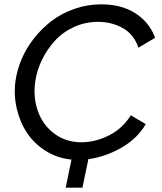

<svg xmlns="http://www.w3.org/2000/svg" viewBox="-20 -734 751 889"><path d="M356.9 -75.2Q420.9 -75.2 483.9 -106.7Q546.9 -138.2 585.9 -200.2L654.8 -159.2Q616.7 -93.3 543.5 -50.8Q470.2 -8.3 389.2 2.9L361.8 134.8H284.2L311 4.9Q245.1 -1.5 191.2 -35.6Q137.2 -69.8 104.2 -120.1Q71.3 -170.4 57.1 -233.2Q43 -295.9 51.8 -359.9Q59.1 -411.6 81.1 -462.6Q103 -513.7 139.2 -558.8Q175.3 -604 221.2 -638.7Q267.1 -673.3 326.2 -693.6Q385.3 -713.9 449.2 -713.9Q543.5 -713.9 607.9 -671.9Q672.4 -629.9 698.2 -559.1L621.1 -513.2Q599.6 -575.7 548.3 -604.2Q497.1 -632.8 433.1 -632.8Q374 -632.8 321.8 -608.6Q269.5 -584.5 233.4 -544.4Q197.3 -504.4 173.8 -455.8Q150.4 -407.2 143.1 -356Q132.8 -282.2 156 -218Q179.2 -153.8 232.7 -114.5Q286.1 -75.2 356.9 -75.2Z"/></svg>

Font: Rawline Medium
Style: Italic
Weight: 500
Italic angle: -12°
Designer: Matt McInerney, Pablo Impallari, Rodrigo Fuenzalida
Foundry: Matt McInerney, Pablo Impallari, Rodrigo Fuenzalida
Version: Version 4.020;PS 004.020;hotconv 1.0.88;makeotf.lib2.5.64775